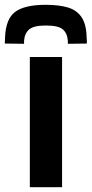

<svg xmlns="http://www.w3.org/2000/svg" viewBox="-72 -778 381 798"><path d="M52 0V-541H186V0ZM118 -758Q173 -758 210 -747Q247 -736 267 -706.5Q287 -677 288 -623Q289 -616 289 -610Q289 -604 289 -597L210 -596Q210 -604 210 -608Q208 -639 189.5 -655.5Q171 -672 118 -672Q68 -672 49 -655.5Q30 -639 28 -608Q28 -600 28 -596L-52 -597Q-52 -604 -51.5 -610.5Q-51 -617 -51 -623Q-48 -700 -8.5 -729Q31 -758 118 -758Z"/></svg>

Font: Georama SemiBold
Style: Regular
Weight: 600
Designer: Jean-Baptiste Levee
Foundry: Production Type
Version: Version 1.000